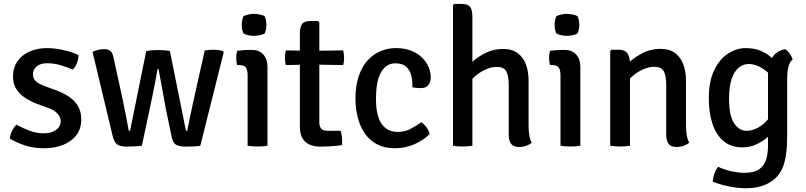

<svg xmlns="http://www.w3.org/2000/svg" viewBox="-20 -756 4180 996"><path d="M31 -37Q32 -54 42 -75.2Q52 -96.5 65 -109Q96.5 -92 132.5 -78.2Q168.5 -64.5 205.5 -64.5Q246.5 -64.5 270.5 -82Q294.5 -99.5 295 -127Q295 -148 279 -166Q263 -184 232 -195.5L174 -216.5Q139.5 -229.5 110.8 -248.2Q82 -267 64.8 -294.2Q47.5 -321.5 47.5 -359Q47.5 -405 70.5 -438Q93.5 -471 133.8 -488.8Q174 -506.5 224 -506.5Q264.5 -506.5 310.2 -496Q356 -485.5 387 -470.5Q387.5 -458 383.8 -443.2Q380 -428.5 373 -415.8Q366 -403 357 -395Q330.5 -407 295.5 -417.5Q260.5 -428 223 -428Q190.5 -428 170.8 -412Q151 -396 151 -369.5Q151 -348.5 166.2 -334.5Q181.5 -320.5 212.5 -309L274.5 -286.5Q331 -266 366.2 -230Q401.5 -194 401.5 -135.5Q401.5 -66.5 347.5 -26.8Q293.5 13 205.5 13Q153 13 108.2 -2Q63.5 -17 31 -37Z M460 -487Q477.5 -495 492.2 -498Q507 -501 520.5 -501Q541 -501 552.5 -491.5Q564 -482 568.5 -459L614 -251Q624 -204.5 632.8 -159Q641.5 -113.5 646.5 -85.5Q648 -76.5 654.5 -76.5L738.5 -491Q751 -494 770.5 -495.2Q790 -496.5 800 -496.5Q811.5 -496.5 831 -495.2Q850.5 -494 861.5 -491L943 -85.5Q945 -76.5 951 -76.5Q960 -120.5 968.8 -163.8Q977.5 -207 987.5 -251L1042 -494Q1050.5 -496 1062.5 -497Q1074.5 -498 1086 -498Q1098 -498 1112.8 -496.2Q1127.5 -494.5 1137.5 -490L1140.5 -485L1019 0.5Q1004 3 981.8 3.8Q959.5 4.5 941 4.5Q911.5 4.5 894 -4.8Q876.5 -14 869.5 -51L840.5 -190Q836 -216.5 829.5 -251.2Q823 -286 816 -324Q809 -362 802.5 -398H797.5Q791 -362 783.8 -324.5Q776.5 -287 769.5 -252.2Q762.5 -217.5 756.5 -190.5L716 0Q699 2.5 675.8 3.5Q652.5 4.5 633.5 4.5Q607 4.5 589.8 -5.5Q572.5 -15.5 564 -52Z M1367.5 0Q1357 2 1343.8 3Q1330.5 4 1316.5 4Q1302.5 4 1289 3Q1275.5 2 1264.5 0V-366.5Q1264.5 -393 1255.2 -405.8Q1246 -418.5 1221.5 -418.5H1210Q1205.5 -437 1205.5 -455Q1205.5 -464 1206.5 -473.2Q1207.5 -482.5 1210 -492.5Q1229 -495 1245.8 -496Q1262.5 -497 1273.5 -497H1286.5Q1324.5 -497 1346 -473.2Q1367.5 -449.5 1367.5 -408.5ZM1234 -627Q1234 -638 1236.2 -650.2Q1238.5 -662.5 1243 -672Q1252 -677 1267.8 -680.5Q1283.5 -684 1298 -684Q1312 -684 1328.5 -680.5Q1345 -677 1353 -672Q1357.5 -662.5 1359.8 -650Q1362 -637.5 1362 -627Q1362 -616.5 1359.8 -604Q1357.5 -591.5 1353 -582.5Q1346 -577.5 1329 -573.8Q1312 -570 1298 -570Q1283.5 -570 1267.5 -573.5Q1251.5 -577 1243 -582.5Q1238.5 -591.5 1236.2 -604Q1234 -616.5 1234 -627Z M1535.5 -581Q1535.5 -616 1547 -631.5Q1558.5 -647 1591 -647H1630L1636.5 -640V-120.5Q1636.5 -101 1646 -89.2Q1655.5 -77.5 1677.5 -77.5H1746.5Q1750.5 -66.5 1752.8 -52.8Q1755 -39 1755 -25.5Q1755 -20 1754.8 -14Q1754.5 -8 1753 -3Q1728 0.5 1699.5 2.5Q1671 4.5 1641.5 4.5Q1590.5 4.5 1563 -21.2Q1535.5 -47 1535.5 -98.5ZM1760 -494.5Q1765 -476 1765 -457Q1765 -446.5 1764 -437.2Q1763 -428 1760 -418.5L1596.5 -421L1462.5 -418.5Q1458 -437 1458 -457Q1458 -475 1462.5 -494.5L1598 -492.5Z M2119 -303Q2120.5 -335.5 2113.5 -364Q2106.5 -392.5 2087 -410Q2067.5 -427.5 2031 -427.5Q1983.5 -427.5 1957 -381.8Q1930.5 -336 1930.5 -244Q1930.5 -154 1960.2 -112.8Q1990 -71.5 2043.5 -71.5Q2078 -71.5 2108.8 -87Q2139.5 -102.5 2165.5 -122Q2179 -113.5 2192.2 -95.5Q2205.5 -77.5 2209 -60.5Q2175 -27.5 2128.5 -7.2Q2082 13 2028 13Q1974.5 13 1935.8 -7.5Q1897 -28 1872.5 -63.8Q1848 -99.5 1836 -146Q1824 -192.5 1824 -244Q1824 -313 1841.5 -363Q1859 -413 1889 -444.8Q1919 -476.5 1956.2 -491.5Q1993.5 -506.5 2033.5 -506.5Q2079 -506.5 2113 -493Q2147 -479.5 2169.5 -457.2Q2192 -435 2203.2 -408.5Q2214.5 -382 2214.5 -356Q2214.5 -330 2202 -314.5Q2189.5 -299 2162 -299Q2139 -299 2119 -303Z M2430.5 0Q2420.5 2 2407.2 3Q2394 4 2379.5 4Q2366 4 2353.2 3Q2340.5 2 2330 0V-729L2336 -735.5H2375Q2407.5 -735.5 2419 -719.8Q2430.5 -704 2430.5 -669.5ZM2722 -105.5Q2722 -79.5 2725.5 -56.2Q2729 -33 2738.5 -15.5Q2727 -6 2709.8 0.2Q2692.5 6.5 2674 6.5Q2643.5 6.5 2631.2 -10Q2619 -26.5 2619 -59V-313Q2619 -363.5 2606.2 -386.2Q2593.5 -409 2557 -409Q2531.5 -409 2502.2 -396.8Q2473 -384.5 2446.8 -362.5Q2420.5 -340.5 2404.5 -311V-410Q2438 -448.5 2486.8 -475.2Q2535.5 -502 2589.5 -502Q2636.5 -502 2665.8 -480.2Q2695 -458.5 2708.5 -421.2Q2722 -384 2722 -338Z M2990.5 0Q2980 2 2966.8 3Q2953.5 4 2939.5 4Q2925.5 4 2912 3Q2898.5 2 2887.5 0V-366.5Q2887.5 -393 2878.2 -405.8Q2869 -418.5 2844.5 -418.5H2833Q2828.5 -437 2828.5 -455Q2828.5 -464 2829.5 -473.2Q2830.5 -482.5 2833 -492.5Q2852 -495 2868.8 -496Q2885.5 -497 2896.5 -497H2909.5Q2947.5 -497 2969 -473.2Q2990.5 -449.5 2990.5 -408.5ZM2857 -627Q2857 -638 2859.2 -650.2Q2861.5 -662.5 2866 -672Q2875 -677 2890.8 -680.5Q2906.5 -684 2921 -684Q2935 -684 2951.5 -680.5Q2968 -677 2976 -672Q2980.5 -662.5 2982.8 -650Q2985 -637.5 2985 -627Q2985 -616.5 2982.8 -604Q2980.5 -591.5 2976 -582.5Q2969 -577.5 2952 -573.8Q2935 -570 2921 -570Q2906.5 -570 2890.5 -573.5Q2874.5 -577 2866 -582.5Q2861.5 -591.5 2859.2 -604Q2857 -616.5 2857 -627Z M3190 -498Q3222.5 -498 3235.2 -478.5Q3248 -459 3248 -424.5V0Q3237.5 2 3224.2 3Q3211 4 3197 4Q3183 4 3169.5 3Q3156 2 3145.5 0V-491.5L3151.5 -498ZM3538.5 -105.5Q3538.5 -79.5 3542.2 -56.2Q3546 -33 3555.5 -15.5Q3544 -6 3526.8 0.2Q3509.5 6.5 3490.5 6.5Q3460.5 6.5 3448.2 -10Q3436 -26.5 3436 -59V-313.5Q3436 -364 3423.2 -386.8Q3410.5 -409.5 3373.5 -409.5Q3348.5 -409.5 3319.2 -397.5Q3290 -385.5 3264 -363.5Q3238 -341.5 3222 -311.5V-410.5Q3255.5 -449 3304 -475.8Q3352.5 -502.5 3406.5 -502.5Q3453 -502.5 3482 -480.8Q3511 -459 3524.8 -422Q3538.5 -385 3538.5 -338.5Z M4091.5 -447.5Q4075.5 -433.5 4069.5 -407.8Q4063.5 -382 4063.5 -353V-56.5Q4063.5 0.5 4058.2 40.2Q4053 80 4042.5 107.2Q4032 134.5 4016 154Q3992.5 184 3950 202.2Q3907.5 220.5 3851 220.5Q3805 220.5 3758.5 210.5Q3712 200.5 3677.5 186.5Q3678 167.5 3685.8 145Q3693.5 122.5 3705 109.5Q3736.5 124 3774 132.2Q3811.5 140.5 3841 140.5Q3892 140.5 3918.5 121.8Q3945 103 3954.5 71.2Q3964 39.5 3964 1V-369.5Q3964 -417 3984 -454.2Q4004 -491.5 4053 -501Q4065.5 -493.5 4077 -477.5Q4088.5 -461.5 4091.5 -447.5ZM3657 -246Q3657 -335 3685 -392.5Q3713 -450 3757 -478.2Q3801 -506.5 3848 -506.5Q3891.5 -506.5 3923.5 -493.5Q3955.5 -480.5 3978.5 -460.5Q4001.5 -440.5 4018.5 -419.5L4004.5 -331.5Q3978.5 -372.5 3940 -398.2Q3901.5 -424 3864 -424Q3835 -424 3811.8 -404.8Q3788.5 -385.5 3775.2 -346Q3762 -306.5 3762 -245Q3762 -156 3788.2 -116.8Q3814.5 -77.5 3851 -77.5Q3891.5 -77.5 3928.2 -103.5Q3965 -129.5 3985.5 -170L4001 -91Q3987.5 -68.5 3962.5 -45.5Q3937.5 -22.5 3903.8 -7Q3870 8.5 3830.5 8.5Q3773 8.5 3734.2 -23.5Q3695.5 -55.5 3676.2 -112.8Q3657 -170 3657 -246Z"/></svg>

Font: Signika Light
Style: Regular
Weight: 400
Version: Version 2.003;gftools[0.9.32]